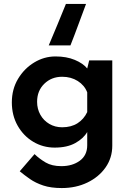

<svg xmlns="http://www.w3.org/2000/svg" viewBox="-20 -737 629 973"><path d="M293 216Q238 216 199 203Q160 190 131.5 170Q103 150 80 131L155 44Q180 68 211.5 86.5Q243 105 291 105Q347 105 384.5 77.5Q422 50 422 -1V-68Q403 -35 361.5 -12Q320 11 257 11Q198 11 148.5 -18.5Q99 -48 69.5 -100Q40 -152 40 -218Q40 -285 71.5 -337.5Q103 -390 153.5 -420.5Q204 -451 261 -451Q317 -451 359 -433.5Q401 -416 422 -390L432 -431H549V1Q549 63 515 111.5Q481 160 423 188Q365 216 293 216ZM168 -221Q168 -185 184.5 -155.5Q201 -126 230 -109Q259 -92 295 -92Q341 -92 373 -112.5Q405 -133 422 -169V-269Q408 -305 374 -326.5Q340 -348 295 -348Q241 -348 204.5 -312.5Q168 -277 168 -221ZM227 -507Q249 -560 271 -612Q293 -664 314 -717H416Q396 -664 377 -612Q358 -560 337 -507Z"/></svg>

Font: Reem Kufi SemiBold
Style: Regular
Weight: 600
Designer: Khaled Hosny
Version: Version 1.001